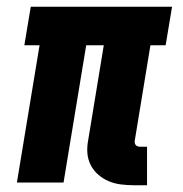

<svg xmlns="http://www.w3.org/2000/svg" viewBox="-20 -540 540 568"><path d="M415 8H376Q356 8 337 5.5Q318 3 301.5 -4Q285 -11 271 -23Q257 -35 248.5 -51.5Q240 -68 238.5 -87Q237 -106 241 -126L287 -406H235L168 0H30L97 -406H52L71 -520H489L470 -406H425L379 -126Q378 -122 378.5 -118Q379 -114 381.5 -111Q384 -108 387.5 -107Q391 -106 395 -106H415Z"/></svg>

Font: Iosevka Heavy
Style: Italic
Weight: 900
Italic angle: -9°
Monospace: yes
Designer: Belleve Invis
Foundry: Belleve Invis
Version: Version 32.5.0; ttfautohint (v1.8.4)